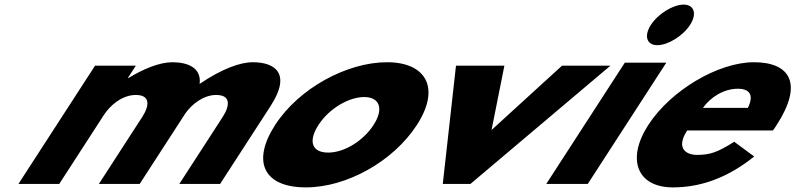

<svg xmlns="http://www.w3.org/2000/svg" viewBox="-20 -798 3451 833"><path d="M60 0H237L431.3 -300C457.9 -341 510 -386 569 -386C632 -386 629.9 -341 596.8 -290L409 0H586L784.2 -306C811.5 -345 862 -386 918 -386C981 -386 978.9 -341 945.8 -290L758 0H935L1153.9 -338C1246.6 -481 1171 -528 1077 -528C1021 -528 942.2 -499 846.1 -434C854.8 -503 796 -528 728 -528C672 -528 602.2 -499 536.3 -459H534.3L569.3 -513H392.3Z M1173.8 -256C1071.5 -98 1122.3 15 1307.3 15C1484.3 15 1686.5 -98 1788.8 -256C1892.5 -416 1829 -528 1659 -528C1486 -528 1277.5 -416 1173.8 -256ZM1361.8 -256C1407.8 -327 1493.2 -377 1560.2 -377C1626.2 -377 1646.8 -327 1600.8 -256C1555.5 -186 1473.1 -136 1404.1 -136C1332.1 -136 1316.5 -186 1361.8 -256Z M2168.3 -513H1958.3L1901 0H2021L2628.3 -513H2418.3L2112.6 -234Z M2350 0H2530L2870.7 -526H2690.7ZM2803.9 -690C2772.8 -642 2785.9 -602 2831.9 -602C2877.9 -602 2942.8 -642 2973.9 -690C3005 -738 2991.9 -778 2945.9 -778C2899.9 -778 2835 -738 2803.9 -690Z M3333.3 -232C3338.2 -238 3345.3 -249 3349.8 -256C3466.4 -436 3407 -528 3251 -528C3096 -528 2890 -406 2792.8 -256C2696.3 -107 2744.3 15 2899.3 15C3013.3 15 3131.2 -22 3252.1 -119L3165.5 -183C3092.7 -137 3060.6 -126 3003.6 -126C2958.6 -126 2910.1 -153 2961.3 -232ZM3029.7 -330C3063.2 -377 3120.5 -413 3181.5 -413C3233.5 -413 3251.7 -384 3224.7 -330Z"/></svg>

Font: Hussar
Style: BdWodka
Weight: 700
Foundry: Cannot Into Space Fonts
Version: Version 2.00